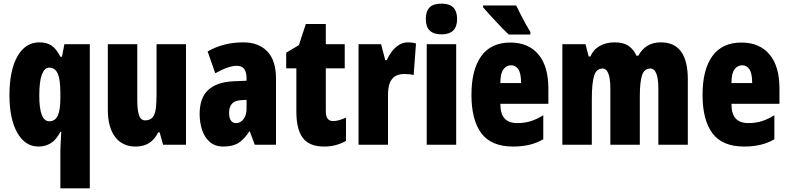

<svg xmlns="http://www.w3.org/2000/svg" viewBox="-20 -847 4334 1056"><path d="M312 -16Q312 -32 313.5 -58.5Q315 -85 317 -122H312Q290 -79 260 -60Q230 -41 192 -41Q118 -41 75 -117Q32 -193 32 -323Q32 -459 75.5 -536.5Q119 -614 197 -614Q236 -614 262.5 -597Q289 -580 312 -535H321L334 -604H474V189H312ZM251 -180Q283 -180 297.5 -210.5Q312 -241 312 -307V-336Q312 -410 297.5 -442.5Q283 -475 250 -475Q225 -475 210.5 -437.5Q196 -400 196 -321Q196 -180 251 -180Z M1003 -604V-51H877L858 -119H850Q831 -80 800.5 -60.5Q770 -41 726 -41Q653 -41 613 -94Q573 -147 573 -244V-604H735V-297Q735 -242 744.5 -213.5Q754 -185 778 -185Q807 -185 820.5 -203Q834 -221 837.5 -254Q841 -287 841 -331V-604Z M1319 -614Q1402 -614 1450 -564.5Q1498 -515 1498 -414V-51H1381L1354 -124H1351Q1324 -82 1292.5 -61.5Q1261 -41 1209 -41Q1162 -41 1133 -67Q1104 -93 1091 -134Q1078 -175 1078 -220Q1078 -309 1125.5 -352.5Q1173 -396 1264 -400L1336 -403V-417Q1336 -485 1283 -485Q1236 -485 1164 -444L1122 -564Q1163 -588 1212.5 -601Q1262 -614 1319 -614ZM1306 -296Q1240 -293 1240 -227Q1240 -170 1279 -170Q1303 -170 1319.5 -192Q1336 -214 1336 -249V-298Z M1812 -181Q1827 -181 1845 -186Q1863 -191 1883 -200V-72Q1856 -57 1826.5 -49Q1797 -41 1763 -41Q1681 -41 1645.5 -88.5Q1610 -136 1610 -233V-471H1554V-557L1624 -599L1662 -715H1772V-604H1876V-471H1772V-235Q1772 -181 1812 -181Z M2223 -614Q2233 -614 2243 -613Q2253 -612 2268 -608L2255 -434Q2236 -440 2205 -440Q2157 -440 2135.5 -411.5Q2114 -383 2114 -329V-51H1952V-604H2076L2099 -516H2107Q2117 -539 2133.5 -561.5Q2150 -584 2173 -599Q2196 -614 2223 -614Z M2408 -827Q2453 -827 2473.5 -805.5Q2494 -784 2494 -742Q2494 -658 2408 -658Q2322 -658 2322 -742Q2322 -785 2342.5 -806Q2363 -827 2408 -827ZM2489 -604V-51H2327V-604Z M2787 -613Q2886 -613 2941 -548Q2996 -483 2996 -361V-276H2732Q2732 -221 2755 -195.5Q2778 -170 2826 -170Q2864 -170 2897 -180Q2930 -190 2968 -213V-81Q2932 -60 2891 -50.5Q2850 -41 2802 -41Q2682 -41 2627.5 -114Q2573 -187 2573 -325Q2573 -464 2627 -538.5Q2681 -613 2787 -613ZM2791 -488Q2766 -488 2749 -466Q2732 -444 2732 -390H2846Q2846 -443 2831 -465.5Q2816 -488 2791 -488ZM2819 -817Q2828 -798 2843 -768.5Q2858 -739 2873 -712Q2888 -685 2897 -671V-657H2778Q2766 -668 2746.5 -688Q2727 -708 2705.5 -731Q2684 -754 2665.5 -774.5Q2647 -795 2637 -807V-817Z M3615 -614Q3763 -614 3763 -411V-51H3601V-358Q3601 -470 3557 -470Q3523 -470 3511 -432.5Q3499 -395 3499 -315V-51H3337V-358Q3337 -470 3294 -470Q3260 -470 3247.5 -430Q3235 -390 3235 -299V-51H3073V-604H3200L3218 -536H3227Q3243 -574 3278 -594Q3313 -614 3361 -614Q3410 -614 3438.5 -593.5Q3467 -573 3480 -541H3491Q3510 -576 3540.5 -595Q3571 -614 3615 -614Z M4058 -613Q4157 -613 4212 -548Q4267 -483 4267 -361V-276H4003Q4003 -221 4026 -195.5Q4049 -170 4097 -170Q4135 -170 4168 -180Q4201 -190 4239 -213V-81Q4203 -60 4162 -50.5Q4121 -41 4073 -41Q3953 -41 3898.5 -114Q3844 -187 3844 -325Q3844 -464 3898 -538.5Q3952 -613 4058 -613ZM4062 -488Q4037 -488 4020 -466Q4003 -444 4003 -390H4117Q4117 -443 4102 -465.5Q4087 -488 4062 -488Z"/></svg>

Font: Noto Sans Tamil UI ExtraCondensed Black
Style: Regular
Weight: 900
Width: 2
Designer: Jelle Bosma - Monotype Design Team
Foundry: Monotype Imaging Inc.
Version: Version 2.004; ttfautohint (v1.8.4.7-5d5b)